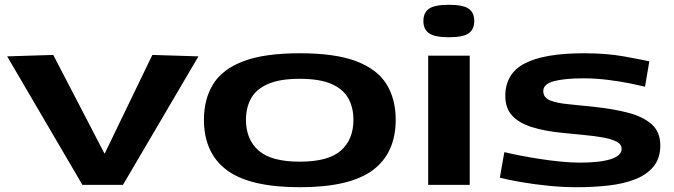

<svg xmlns="http://www.w3.org/2000/svg" viewBox="-20 -774 2822 804"><path d="M325 0 10 -538 203 -544 418 -130 618 -544 811 -538 495 0Z M834 -273Q834 -359 872.5 -421.5Q911 -484 999 -517.5Q1087 -551 1236 -551Q1384 -551 1472 -517.5Q1560 -484 1598.5 -421.5Q1637 -359 1637 -273Q1637 -133 1541 -61.5Q1445 10 1236 10Q1026 10 930 -61.5Q834 -133 834 -273ZM1010 -272Q1010 -190 1063 -143.5Q1116 -97 1235 -97Q1355 -97 1407.5 -143.5Q1460 -190 1460 -272Q1460 -323 1439 -361.5Q1418 -400 1369 -422Q1320 -444 1235 -444Q1151 -444 1101.5 -422Q1052 -400 1031 -361.5Q1010 -323 1010 -272Z M1860 -618Q1801 -618 1777 -634.5Q1753 -651 1753 -686Q1753 -721 1776.5 -737.5Q1800 -754 1860 -754Q1919 -754 1942.5 -737.5Q1966 -721 1966 -686Q1966 -651 1942.5 -634.5Q1919 -618 1860 -618ZM1773 0V-541H1947V0Z M2073 -30 2092 -137Q2116 -131 2154 -123.5Q2192 -116 2236.5 -109Q2281 -102 2326 -97.5Q2371 -93 2409 -93Q2492 -93 2537.5 -107.5Q2583 -122 2583 -151Q2583 -170 2561.5 -181Q2540 -192 2504 -198.5Q2468 -205 2423 -209Q2378 -213 2332 -218Q2261 -225 2208 -241.5Q2155 -258 2125.5 -289Q2096 -320 2096 -372Q2096 -466 2177.5 -508.5Q2259 -551 2426 -551Q2519 -551 2591.5 -538Q2664 -525 2699 -517L2681 -411Q2661 -416 2619.5 -424.5Q2578 -433 2526 -439.5Q2474 -446 2423 -446Q2344 -446 2299.5 -434Q2255 -422 2255 -393Q2255 -365 2283.5 -353.5Q2312 -342 2361.5 -337.5Q2411 -333 2473 -326Q2548 -318 2610 -302Q2672 -286 2708.5 -254Q2745 -222 2745 -165Q2745 -111 2716.5 -76.5Q2688 -42 2639 -23Q2590 -4 2527 3Q2464 10 2395 10Q2338 10 2278 4Q2218 -2 2165 -11Q2112 -20 2073 -30Z"/></svg>

Font: Georama ExtraExtended SemiBold
Style: Regular
Weight: 600
Width: 8
Designer: Jean-Baptiste Levee
Foundry: Production Type
Version: Version 1.000